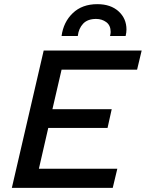

<svg xmlns="http://www.w3.org/2000/svg" viewBox="-20 -903 701 923"><path d="M37 0 190 -660H661L639 -568H276L232 -378H517L497 -288H212L167 -92H544L522 0ZM276 -730Q285 -797 330 -840Q375 -883 448 -883Q512 -883 550 -848.5Q588 -814 588 -761Q588 -747 584 -730H509Q510 -735 511 -739.5Q512 -744 512 -749Q512 -781 491 -796.5Q470 -812 442 -812Q401 -812 379.5 -789Q358 -766 354 -730Z"/></svg>

Font: Work Sans Medium
Style: Italic
Weight: 500
Italic angle: -13°
Designer: Wei Huang
Foundry: Wei Huang
Version: Version 2.012; ttfautohint (v1.8.3)